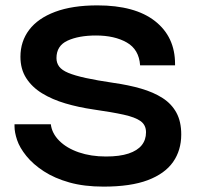

<svg xmlns="http://www.w3.org/2000/svg" viewBox="-20 -680 734 714"><path d="M34 -218H169Q173 -184 200.5 -156.5Q228 -129 273 -113.5Q318 -98 374 -98Q425 -98 458 -109Q491 -120 507 -140Q523 -160 523 -188Q523 -215 503 -229.5Q483 -244 440 -253.5Q397 -263 327 -273Q272 -281 223 -295.5Q174 -310 136.5 -333Q99 -356 77.5 -389.5Q56 -423 56 -469Q56 -526 88.5 -569Q121 -612 185 -636Q249 -660 342 -660Q482 -660 556.5 -601.5Q631 -543 631 -442Q631 -440 631 -437H501Q497 -496 451.5 -522Q406 -548 337 -548Q273 -548 231.5 -529Q190 -510 190 -464Q190 -446 200 -432.5Q210 -419 234 -409Q258 -399 299 -390Q340 -381 401 -372Q458 -364 504.5 -350.5Q551 -337 584.5 -315.5Q618 -294 636 -261Q654 -228 654 -180Q654 -121 623.5 -77.5Q593 -34 529.5 -10Q466 14 365 14Q293 14 238 -1.5Q183 -17 143 -43Q103 -69 78 -100Q53 -131 43.5 -159.5Q34 -188 34 -210Q34 -214 34 -218Z"/></svg>

Font: Syne Modified
Style: Bold
Weight: 700
Designer: Lucas Descroix
Foundry: Bonjour Monde
Version: Version 2.200